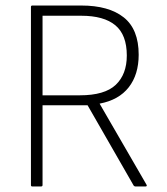

<svg xmlns="http://www.w3.org/2000/svg" viewBox="-20 -675 603 695"><path d="M97 0Q92 0 92 -5V-650Q92 -655 97 -655H274Q374 -655 428 -612Q482 -569 482 -477Q482 -405 446 -359Q410 -313 341 -300V-299L510 -7Q512 -4 511 -2Q510 0 507 0H470Q467 0 464 -3L297 -294H134V-5Q134 0 128 0ZM134 -330H269Q359 -330 399 -368Q439 -406 439 -474Q439 -549 397.5 -583.5Q356 -618 274 -618H134Z"/></svg>

Font: Sofia Sans Semi Condensed ExtraLight
Style: Regular
Weight: 250
Version: Version 4.100